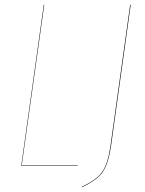

<svg xmlns="http://www.w3.org/2000/svg" viewBox="-20 -700 614 811"><path d="M167 -680.2 71.8 -2H308.1V0H69.8L165 -680.2ZM532.2 -680.2 449.2 -85Q438.5 -10.3 414.6 25.4Q390.6 61 326.2 90.8L325.2 88.9Q389.2 59.6 412.8 24.4Q436.5 -10.7 446.8 -85L529.8 -680.2Z"/></svg>

Font: Fira Sans Compressed Two
Style: Italic
Weight: 100
Width: 3
Italic angle: -8°
Designer: Carrois Corporate & Edenspiekermann AG
Foundry: Carrois Corporate GbR & Edenspiekermann AG
Version: Version 4.203;PS 004.203;hotconv 1.0.88;makeotf.lib2.5.64775